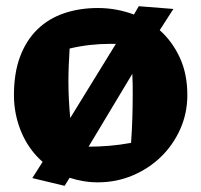

<svg xmlns="http://www.w3.org/2000/svg" viewBox="-20 -561 647 618"><path d="M538.1 -532.2 494.1 -463.9Q534.7 -427.7 558.8 -375.5Q583 -323.2 583 -254.9Q583 -196.8 560.3 -145.8Q537.6 -94.7 498.5 -56.6Q459.5 -18.6 407 3.7Q354.5 25.9 294.9 25.9Q271 25.9 248 22Q225.1 18.1 204.1 11.2L188 37.1L84 12.2L117.2 -40Q95.2 -59.1 78.1 -83Q61 -106.9 49.3 -134.3Q37.6 -161.6 31.2 -192.1Q24.9 -222.7 24.9 -254.9Q24.9 -326.7 44.9 -379.4Q64.9 -432.1 100.8 -466.8Q136.7 -501.5 186.3 -518.3Q235.8 -535.2 294.9 -535.2Q325.7 -535.2 354.7 -529.8Q383.8 -524.4 411.1 -514.2Q415 -520.5 417.5 -525.1Q419.9 -529.8 422.4 -533.7Q424.3 -537.6 426.8 -541ZM200.2 -300.8Q200.2 -242.7 206.1 -181.2L353 -419.9H335.9Q267.6 -419.9 204.1 -404.8Q202.6 -378.4 201.4 -352.5Q200.2 -326.7 200.2 -300.8ZM401.9 -101.1Q404.8 -142.6 406 -181.6Q407.2 -220.7 407.2 -258.8Q407.2 -274.4 407 -290.8Q406.7 -307.1 405.8 -323.2L265.1 -88.9Q298.3 -88.9 332.5 -91.8Q366.7 -94.7 401.9 -101.1Z"/></svg>

Font: Galindo
Style: Regular
Weight: 400
Version: Version 1.000